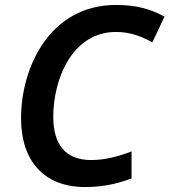

<svg xmlns="http://www.w3.org/2000/svg" viewBox="-20 -745 684 775"><path d="M324 10C406 10 466 -8 511 -25V-134C457 -113 403 -99 348 -99C246 -99 195 -160 195 -273C195 -428 273 -616 448 -616C508 -616 553 -597 595 -574L644 -678C586 -709 530 -725 448 -725C185 -725 65 -479 65 -267C65 -97 156 10 324 10Z"/></svg>

Font: Noto Sans SemiBold
Style: Italic
Weight: 600
Italic angle: -12°
Designer: Monotype Design Team
Foundry: Monotype Imaging Inc.
Version: Version 2.013